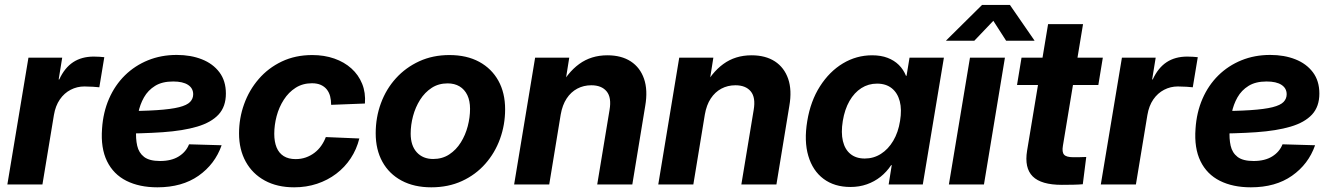

<svg xmlns="http://www.w3.org/2000/svg" viewBox="-20 -760 5483 791"><path d="M10.3 0 97.2 -522.5H236.3L221.7 -432.6H224.1Q246.1 -480.5 281.2 -503.7Q316.4 -526.9 366.2 -526.9Q378.9 -526.9 389.9 -526.1Q400.9 -525.4 409.7 -524.4L389.2 -400.4Q380.9 -401.4 363 -402.6Q345.2 -403.8 327.6 -403.8Q297.4 -403.8 271 -390.1Q244.6 -376.5 226.6 -350.3Q208.5 -324.2 202.1 -286.1L154.8 0Z M628.4 11.7Q554.2 11.7 500.7 -15.1Q447.3 -42 420.9 -95.9Q394.5 -149.9 400.4 -229.5Q404.8 -297.4 429.2 -353.3Q453.6 -409.2 494.6 -449.5Q535.6 -489.7 589.8 -511.7Q644 -533.7 708 -533.7Q766.1 -533.7 811.8 -515.6Q857.4 -497.6 884 -462.2Q910.6 -426.8 910.6 -374.5Q910.6 -320.8 880.4 -288.1Q850.1 -255.4 792.2 -238.3Q734.4 -221.2 650.4 -215.3Q566.4 -209.5 458 -209.5L473.1 -302.2Q566.4 -302.2 625.7 -306.2Q685.1 -310.1 717.8 -318.4Q750.5 -326.7 763.2 -340.1Q775.9 -353.5 775.9 -371.6Q775.9 -396.5 754.6 -410.4Q733.4 -424.3 693.4 -424.3Q647.9 -424.3 618.9 -406.2Q589.8 -388.2 573.2 -358.9Q556.6 -329.6 549.6 -294.4Q542.5 -259.3 541 -224.6Q538.6 -189 545.2 -159.7Q551.8 -130.4 573.7 -113.5Q595.7 -96.7 639.6 -96.7Q686 -96.7 716.3 -115.5Q746.6 -134.3 758.8 -165.5L893.1 -161.6Q865.7 -83.5 797.9 -35.9Q730 11.7 628.4 11.7Z M1191.9 11.7Q1122.1 11.7 1071 -16.1Q1020 -43.9 992.4 -94Q964.8 -144 964.8 -210.4Q964.8 -272.9 985.6 -330.8Q1006.3 -388.7 1045.7 -434.3Q1085 -480 1140.9 -506.6Q1196.8 -533.2 1266.6 -533.2Q1315.9 -533.2 1357.2 -518.8Q1398.4 -504.4 1427.7 -478Q1457 -451.7 1471.9 -415Q1486.8 -378.4 1483.4 -333.5L1344.2 -328.1Q1344.2 -347.2 1340.1 -363.3Q1335.9 -379.4 1326.4 -391.4Q1316.9 -403.3 1301.8 -410.2Q1286.6 -417 1265.1 -417Q1227.1 -417 1198 -398.4Q1168.9 -379.9 1149.2 -349.1Q1129.4 -318.4 1119.6 -281.5Q1109.9 -244.6 1109.9 -208.5Q1109.9 -176.3 1119.4 -152.8Q1128.9 -129.4 1148.7 -116.9Q1168.5 -104.5 1197.8 -104.5Q1220.2 -104.5 1239.7 -111.3Q1259.3 -118.2 1275.4 -130.4Q1291.5 -142.6 1303.2 -159.2Q1314.9 -175.8 1322.3 -195.3L1460.4 -189.5Q1449.2 -144.5 1424.8 -107.7Q1400.4 -70.8 1365.2 -44.2Q1330.1 -17.6 1286.1 -2.9Q1242.2 11.7 1191.9 11.7Z M1756.8 11.7Q1686 11.7 1634.5 -15.9Q1583 -43.5 1555.4 -93.5Q1527.8 -143.6 1527.8 -210.9Q1527.8 -276.4 1549.3 -334.7Q1570.8 -393.1 1611.1 -437.5Q1651.4 -481.9 1707.3 -507.6Q1763.2 -533.2 1831.5 -533.2Q1902.8 -533.2 1954.1 -505.4Q2005.4 -477.5 2033.2 -427.5Q2061 -377.4 2061 -309.6Q2061 -246.1 2040 -188Q2019 -129.9 1979.2 -85Q1939.5 -40 1883.3 -14.2Q1827.1 11.7 1756.8 11.7ZM1764.6 -105Q1802.2 -105 1830.8 -123.8Q1859.4 -142.6 1878.4 -173.1Q1897.5 -203.6 1907 -240Q1916.5 -276.4 1916.5 -311.5Q1916.5 -344.7 1905.3 -368.2Q1894 -391.6 1873.3 -404.1Q1852.5 -416.5 1824.2 -416.5Q1786.6 -416.5 1758.3 -397.9Q1730 -379.4 1710.7 -348.9Q1691.4 -318.4 1681.6 -281.7Q1671.9 -245.1 1671.9 -209.5Q1671.9 -160.2 1697 -132.6Q1722.2 -105 1764.6 -105Z M2290 -288.1 2242.7 0H2098.1L2184.6 -522.5H2325.2L2303.7 -387.7L2282.2 -392.1Q2316.9 -460.4 2366.2 -496.3Q2415.5 -532.2 2482.4 -532.2Q2540 -532.2 2578.6 -507.1Q2617.2 -481.9 2633.3 -435.3Q2649.4 -388.7 2638.2 -323.7L2585 0H2440.4L2491.2 -307.1Q2500 -358.4 2479.2 -383.5Q2458.5 -408.7 2416 -408.7Q2384.3 -408.7 2358.2 -394.8Q2332 -380.9 2314.5 -354.2Q2296.9 -327.6 2290 -288.1Z M2883.8 -288.1 2836.4 0H2691.9L2778.3 -522.5H2918.9L2897.5 -387.7L2876 -392.1Q2910.6 -460.4 2960 -496.3Q3009.3 -532.2 3076.2 -532.2Q3133.8 -532.2 3172.4 -507.1Q3210.9 -481.9 3227.1 -435.3Q3243.2 -388.7 3231.9 -323.7L3178.7 0H3034.2L3085 -307.1Q3093.8 -358.4 3073 -383.5Q3052.2 -408.7 3009.8 -408.7Q2978 -408.7 2951.9 -394.8Q2925.8 -380.9 2908.2 -354.2Q2890.6 -327.6 2883.8 -288.1Z M3483.9 10.3Q3417.5 10.3 3372.8 -23.2Q3328.1 -56.6 3310.1 -117.7Q3292 -178.7 3305.7 -261.2Q3319.3 -343.8 3358.2 -404.5Q3397 -465.3 3452.6 -498.8Q3508.3 -532.2 3572.8 -532.2Q3609.4 -532.2 3636.7 -521.7Q3664.1 -511.2 3683.1 -492.4Q3702.1 -473.6 3712.4 -447.8H3714.8L3727.1 -522.5H3868.7L3781.7 0H3641.1L3653.8 -79.6H3651.4Q3632.8 -51.8 3607.7 -31.7Q3582.5 -11.7 3551.3 -0.7Q3520 10.3 3483.9 10.3ZM3542.5 -106.9Q3579.1 -106.9 3609.1 -126Q3639.2 -145 3659.9 -179.9Q3680.7 -214.8 3688 -261.7Q3695.8 -308.6 3686.8 -343Q3677.7 -377.4 3653.8 -396.5Q3629.9 -415.5 3593.3 -415.5Q3557.6 -415.5 3528.6 -397Q3499.5 -378.4 3479.7 -344Q3460 -309.6 3452.1 -261.7Q3444.3 -213.4 3452.6 -178.7Q3460.9 -144 3483.9 -125.5Q3506.8 -106.9 3542.5 -106.9Z M3889.2 0 3976.1 -522.5H4120.1L4033.7 0ZM3994.1 -592.3H3877.9V-593.3L4025.9 -739.7H4140.6L4241.7 -593.3V-592.3H4125L4072.3 -674.3Z M4523.4 -522.5 4504.9 -409.7H4169.9L4188.5 -522.5ZM4297.9 -660.6H4441.9L4358.9 -159.2Q4354.5 -133.3 4363.8 -122.8Q4373 -112.3 4401.4 -112.3Q4412.6 -112.3 4429.2 -112.5Q4445.8 -112.8 4455.1 -113.3L4440.9 -1Q4425.3 0.5 4401.6 1Q4377.9 1.5 4354.5 1.5Q4269.5 1.5 4234.6 -33.2Q4199.7 -67.9 4211.4 -139.2Z M4515.1 0 4602.1 -522.5H4741.2L4726.6 -432.6H4729Q4751 -480.5 4786.1 -503.7Q4821.3 -526.9 4871.1 -526.9Q4883.8 -526.9 4894.8 -526.1Q4905.8 -525.4 4914.6 -524.4L4894 -400.4Q4885.7 -401.4 4867.9 -402.6Q4850.1 -403.8 4832.5 -403.8Q4802.2 -403.8 4775.9 -390.1Q4749.5 -376.5 4731.4 -350.3Q4713.4 -324.2 4707 -286.1L4659.7 0Z M5133.3 11.7Q5059.1 11.7 5005.6 -15.1Q4952.1 -42 4925.8 -95.9Q4899.4 -149.9 4905.3 -229.5Q4909.7 -297.4 4934.1 -353.3Q4958.5 -409.2 4999.5 -449.5Q5040.5 -489.7 5094.7 -511.7Q5148.9 -533.7 5212.9 -533.7Q5271 -533.7 5316.7 -515.6Q5362.3 -497.6 5388.9 -462.2Q5415.5 -426.8 5415.5 -374.5Q5415.5 -320.8 5385.3 -288.1Q5355 -255.4 5297.1 -238.3Q5239.3 -221.2 5155.3 -215.3Q5071.3 -209.5 4962.9 -209.5L4978 -302.2Q5071.3 -302.2 5130.6 -306.2Q5189.9 -310.1 5222.7 -318.4Q5255.4 -326.7 5268.1 -340.1Q5280.8 -353.5 5280.8 -371.6Q5280.8 -396.5 5259.5 -410.4Q5238.3 -424.3 5198.2 -424.3Q5152.8 -424.3 5123.8 -406.2Q5094.7 -388.2 5078.1 -358.9Q5061.5 -329.6 5054.4 -294.4Q5047.4 -259.3 5045.9 -224.6Q5043.5 -189 5050 -159.7Q5056.6 -130.4 5078.6 -113.5Q5100.6 -96.7 5144.5 -96.7Q5190.9 -96.7 5221.2 -115.5Q5251.5 -134.3 5263.7 -165.5L5397.9 -161.6Q5370.6 -83.5 5302.7 -35.9Q5234.9 11.7 5133.3 11.7Z"/></svg>

Font: Inter 28pt
Style: Bold Italic
Weight: 700
Italic angle: -9.3988°
Designer: Rasmus Andersson
Foundry: rsms
Version: Version 4.001;git-66647c0bb